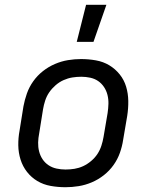

<svg xmlns="http://www.w3.org/2000/svg" viewBox="-20 -775 640 803"><path d="M254 8Q222 8 191.5 2.5Q161 -3 136 -18Q111 -33 93 -56Q75 -79 66 -107.5Q57 -136 56.5 -167Q56 -198 62 -230L78 -330Q83 -357 92.5 -384Q102 -411 119 -435Q136 -459 159.5 -477.5Q183 -496 210 -507.5Q237 -519 264.5 -523.5Q292 -528 319 -528Q351 -528 381.5 -522.5Q412 -517 437 -502Q462 -487 480.5 -464Q499 -441 507.5 -412.5Q516 -384 516.5 -353Q517 -322 512 -290L495 -190Q491 -163 481.5 -136Q472 -109 455 -85Q438 -61 414.5 -42.5Q391 -24 364 -12.5Q337 -1 309 3.5Q281 8 254 8ZM254 -66Q273 -66 291.5 -69Q310 -72 327.5 -80Q345 -88 361 -101.5Q377 -115 387.5 -131Q398 -147 404 -165.5Q410 -184 413 -202L430 -302Q433 -322 433.5 -341Q434 -360 429.5 -378Q425 -396 415 -411Q405 -426 390.5 -436Q376 -446 357.5 -450Q339 -454 320 -454Q301 -454 282.5 -451Q264 -448 246 -440Q228 -432 212.5 -418.5Q197 -405 186 -389Q175 -373 169 -354.5Q163 -336 160 -318L144 -218Q140 -198 139.5 -179Q139 -160 143.5 -142Q148 -124 158 -109Q168 -94 183 -84Q198 -74 216.5 -70Q235 -66 254 -66ZM301 -600 340 -755H425L371 -600Z"/></svg>

Font: Iosevka Extended Oblique
Style: Regular
Weight: 400
Width: 7
Italic angle: -9°
Monospace: yes
Designer: Belleve Invis
Foundry: Belleve Invis
Version: Version 32.0.1; ttfautohint (v1.8.4)